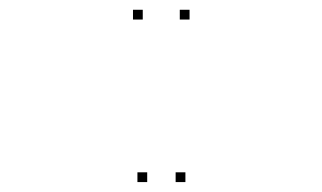

<svg xmlns="http://www.w3.org/2000/svg" viewBox="-20 -760 660 393"><path d="M368 -720V-740H348V-720ZM272.2 -720V-740H252.2V-720ZM281.3 -387.3V-407.3H261.3V-387.3ZM359.5 -387.3V-407.3H339.5V-387.3Z"/></svg>

Font: Monaspace Argon Dots Var
Style: Regular
Weight: 400
Designer: Riley Cran and the Lettermatic Team
Version: Version 1.100 (Monaspace Argon Dots)